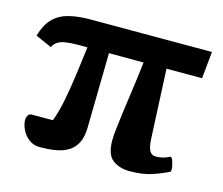

<svg xmlns="http://www.w3.org/2000/svg" viewBox="-78 -586 816 703"><g transform="rotate(15 330.0 -235.0)"><path d="M125 14.2Q100.1 14.2 82.8 0.5Q65.4 -13.2 56.4 -32.5Q47.4 -51.8 47.4 -67.4Q47.4 -78.6 52.2 -85.9Q57.1 -93.3 66.4 -93.3H146Q159.2 -127.4 168.7 -175.8Q178.2 -224.1 185.5 -278.3Q192.9 -332.5 199.2 -383.8H166.5Q117.7 -383.8 97.7 -376Q77.6 -368.2 69.3 -350.1L8.3 -377Q20.5 -420.9 43.9 -444.3Q67.4 -467.8 102.3 -476.6Q137.2 -485.4 183.6 -485.4H644L633.8 -383.3H499L511.2 -120.6Q512.7 -89.4 520.5 -75.9Q528.3 -62.5 543.5 -62.5Q556.2 -62.5 567.9 -64.9Q579.6 -67.4 595.7 -75.2Q601.6 -78.1 607.2 -61Q612.8 -43.9 612.8 -31.7Q612.8 -23.9 610.4 -22.5Q582 -8.3 547.9 2.9Q513.7 14.2 464.8 14.2Q426.8 14.2 400.9 -5.1Q375 -24.4 375 -79.1Q375 -93.8 377.9 -121.1Q380.9 -148.4 385.5 -182.9Q390.1 -217.3 395.3 -253.9Q400.4 -290.5 404.8 -324.2Q409.2 -357.9 412.1 -383.3L280.8 -383.8L275.9 -101.1Q275.4 -66.9 264.9 -44.4Q254.4 -22 234.9 -9Q215.3 3.9 187.7 9Q160.2 14.2 125 14.2Z"/></g></svg>

Font: Gelasio
Style: Bold
Weight: 700
Designer: Eben Sorkin
Foundry: Eben Sorkin
Version: Version 1.008